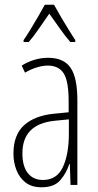

<svg xmlns="http://www.w3.org/2000/svg" viewBox="-20 -784 416 814"><path d="M184 -539Q250 -539 279 -497Q308 -455 308 -359V0H279L276 -89H274Q262 -51 236 -20.5Q210 10 156 10Q114 10 88 -10.5Q62 -31 49.5 -63.5Q37 -96 37 -133Q37 -212 82 -253Q127 -294 210 -302L271 -308V-356Q271 -440 250 -473Q229 -506 182 -506Q163 -506 138.5 -499Q114 -492 86 -476L72 -506Q126 -539 184 -539ZM212 -272Q75 -258 75 -134Q75 -79 98 -50Q121 -21 162 -21Q221 -21 246.5 -75.5Q272 -130 272 -218V-278ZM209 -764Q222 -740 240 -709.5Q258 -679 274.5 -652.5Q291 -626 299 -614V-606H278Q257 -630 233.5 -663.5Q210 -697 189 -726Q170 -699 146 -664Q122 -629 102 -606H80V-614Q92 -631 108.5 -658Q125 -685 141.5 -713.5Q158 -742 170 -764Z"/></svg>

Font: Noto Sans Tamil ExtraCondensed ExtraLight
Style: Regular
Weight: 200
Width: 2
Designer: Jelle Bosma - Monotype Design Team
Foundry: Monotype Imaging Inc.
Version: Version 2.004; ttfautohint (v1.8.4.7-5d5b)